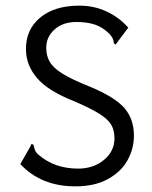

<svg xmlns="http://www.w3.org/2000/svg" viewBox="-20 -651 540 681"><path d="M52 -69 88 -132 92 -141 99 -137Q100 -134 101.5 -127Q103 -120 106.5 -113.5Q110 -107 118 -101Q174 -53 257 -53Q312 -53 349 -84Q386 -115 386 -160Q386 -189 374.5 -208.5Q363 -228 333 -247Q303 -266 243 -292Q151 -328 111.5 -374Q72 -420 72 -477Q72 -547 123 -589Q174 -631 262 -631Q313 -631 357.5 -610.5Q402 -590 435 -553L390 -493L384 -497Q384 -499 382.5 -506Q381 -513 377 -519.5Q373 -526 366 -533Q343 -555 316 -564Q289 -573 251 -573Q203 -573 173.5 -546.5Q144 -520 144 -482Q144 -453 156.5 -431.5Q169 -410 202 -389.5Q235 -369 298 -344Q387 -307 421 -268Q455 -229 455 -170Q455 -124 432.5 -83Q410 -42 363 -16Q316 10 247 10Q126 10 52 -69Z"/></svg>

Font: Vazir Code
Style: Code
Weight: 400
Foundry: DejaVu fonts team - Redesigned by Saber Rastikerdar
Version: Version 1.1.2